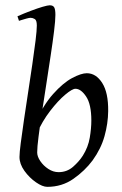

<svg xmlns="http://www.w3.org/2000/svg" viewBox="-20 -703 469 741"><path d="M397.5 -273.9Q397 -226.6 383.5 -178Q370.1 -129.4 337.4 -84Q307.6 -43.9 263.4 -12.9Q219.2 18.1 162.6 18.1Q144 18.1 118.7 0.5Q93.3 -17.1 74.2 -43.7Q55.2 -70.3 55.2 -97.2Q55.2 -113.3 60.1 -151.1Q64.9 -189 72.5 -240.2Q80.1 -291.5 88.6 -347.2Q97.2 -402.8 104.7 -454.6Q112.3 -506.3 117.2 -546.1Q122.1 -585.9 122.1 -604.5Q122.1 -625 114 -629.6Q106 -634.3 98.1 -634.3Q92.8 -634.3 82 -631.3Q71.3 -628.4 62.3 -625.5Q53.2 -622.6 53.2 -622.6L47.4 -640.1Q72.8 -651.4 98.6 -661.1Q124.5 -670.9 144.5 -676.8Q164.6 -682.6 171.9 -682.6Q184.6 -682.6 189.2 -674.6Q193.8 -666.5 193.8 -645.5Q193.8 -624.5 188.7 -583Q183.6 -541.5 175.5 -488.3Q167.5 -435.1 158.7 -378.2Q149.9 -321.3 141.8 -268.6Q133.8 -215.8 128.7 -175.3Q123.5 -134.8 123.5 -114.7Q123.5 -99.1 135.5 -81.3Q147.5 -63.5 166.5 -51Q185.5 -38.6 206.1 -38.6Q238.3 -38.6 262 -59.3Q285.6 -80.1 299.8 -102.5Q320.3 -135.3 326.4 -171.4Q332.5 -207.5 332.5 -237.8Q332.5 -300.3 312.5 -330.3Q292.5 -360.4 271 -360.4Q258.8 -360.4 231.4 -337.4Q204.1 -314.5 173.6 -274.9Q143.1 -235.4 121.1 -185.5L113.8 -223.6Q146.5 -297.4 185.1 -340.3Q223.6 -383.3 258.5 -401.9Q293.5 -420.4 314.9 -420.4Q350.6 -420.4 374.5 -382.8Q398.4 -345.2 397.5 -273.9Z"/></svg>

Font: Dai Banna SIL Light
Style: Italic
Weight: 300
Italic angle: -11°
Designer: Victor Gaultney
Foundry: SIL International
Version: Version 4.000